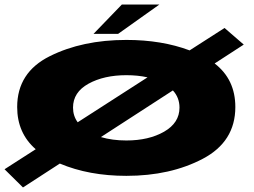

<svg xmlns="http://www.w3.org/2000/svg" viewBox="-33 -768 1115 844"><path d="M-13 -24 124 -112Q42.5 -183 42.5 -297.5Q42.5 -449.5 185.8 -521Q329 -592.5 522.5 -592.5Q678 -592.5 800.5 -546.5L954 -645L1038.5 -572L910.5 -489Q1001.5 -419 1001.5 -297.5Q1001.5 -145.5 858.8 -70.2Q716 5 522.5 5Q358 5 230 -49L68 56ZM522.5 -150.5Q621 -150.5 688.5 -189.2Q756 -228 756 -295Q756 -339 727 -370.5L410.5 -165.5Q460.5 -150.5 522.5 -150.5ZM308.5 -230.5 615.5 -428Q573 -437.5 522.5 -437.5Q424 -437.5 356 -400Q288 -362.5 288 -295Q288 -258.5 308.5 -230.5ZM378 -619 502.5 -748H667.5L486 -619Z"/></svg>

Font: Anybody UltraExpanded ExtraBold
Style: Regular
Weight: 800
Width: 9
Designer: Tyler Finck
Foundry: Etcetera Type Company
Version: Version 1.010; ttfautohint (v1.8.3) -l 8 -r 50 -G 200 -x 14 